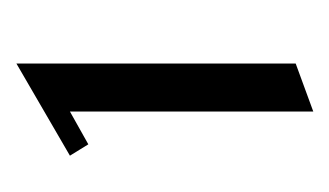

<svg xmlns="http://www.w3.org/2000/svg" viewBox="-106 -622 411 240"><g transform="rotate(-90 100.0 -502.5)"><path d="M80.1 -316.9V-621.1L39.1 -598.1L24.9 -621.1L140.1 -688V-338.9Z"/></g></svg>

Font: Redressed
Style: Regular
Weight: 400
Designer: Astigmatic (AOETI)
Foundry: Astigmatic (AOETI)
Version: Version 1.000